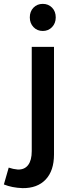

<svg xmlns="http://www.w3.org/2000/svg" viewBox="-80 -774 375 992"><path d="M208 -684Q208 -654 189 -634Q170 -614 141 -614Q112 -614 93 -634Q74 -654 74 -684Q74 -715 93 -734.5Q112 -754 141 -754Q170 -754 189 -734.5Q208 -715 208 -684ZM-35 92Q-12 100 12 102Q47 103 65.5 78.5Q84 54 84 7V-532H199V24Q199 108 156 153.5Q113 199 36 198Q-18 196 -60 179Z"/></svg>

Font: Montserrat-Arabic
Style: Regular
Weight: 400
Designer: Mohamed Gaber
Foundry: Kief Type Foundry
Version: Version 5.008;PS 005.008;hotconv 1.0.88;makeotf.lib2.5.64775